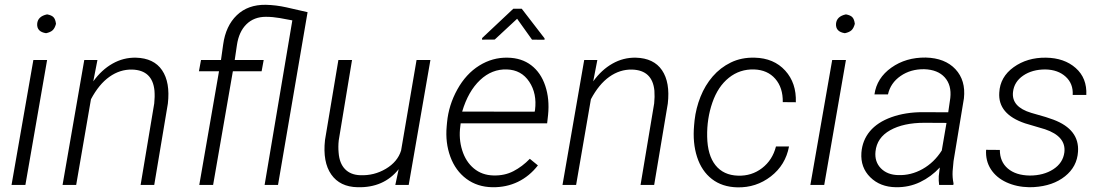

<svg xmlns="http://www.w3.org/2000/svg" viewBox="-20 -782 4661 812"><path d="M87.4 0H28.8L121.1 -528.3H179.2ZM137.2 -681.2Q139.6 -712.9 179.2 -721.2Q198.2 -717.8 206.3 -709.2Q214.4 -700.7 216.8 -681.2Q211.9 -662.6 202.6 -654.1Q193.4 -645.5 174.8 -641.6Q135.3 -647.5 137.2 -681.2Z M392.1 -528.3 374.5 -438Q409.7 -486.8 455.8 -512.9Q502 -539.1 554.7 -538.1Q630.9 -536.1 665.5 -484.9Q700.2 -433.6 689.9 -343.8L632.3 0H574.7L632.3 -344.7Q635.3 -372.6 633.3 -398.4Q625 -485.4 538.6 -487.8Q487.3 -488.8 442.9 -457.3Q398.4 -425.8 364.7 -362.3L302.2 0H244.6L336.4 -528.3Z M1216.3 -695.8 1163.6 -705.6Q1133.3 -710.9 1104.5 -710.9Q1054.2 -710.9 1022.2 -679.4Q990.2 -647.9 981.9 -590.8L972.7 -528.3H1095.2L1086.4 -480.5H964.8L881.3 0H822.8L906.2 -480.5H821.3L830.1 -528.3H914.6L923.8 -593.8Q934.6 -672.4 981.4 -717.5Q1028.3 -762.7 1104 -761.7Q1147.5 -760.7 1190.9 -751L1280.8 -730.5L1155.8 0H1099.1Z M1666 -66.4Q1603 12.7 1492.2 9.8Q1417.5 8.3 1380.9 -44.2Q1344.2 -96.7 1354.5 -189.9L1411.1 -528.3H1468.8L1412.6 -188.5Q1409.7 -162.1 1412.1 -136.2Q1415.5 -91.3 1439 -66.9Q1462.4 -42.5 1503.4 -41Q1562 -38.6 1611.8 -68.1Q1661.6 -97.7 1676.3 -145.5L1741.7 -528.3H1800.3L1708.5 0H1651.9Z M2062.5 9.8Q1999 8.8 1952.6 -25.6Q1906.2 -60.1 1884.5 -119.4Q1862.8 -178.7 1869.1 -247.6L1870.6 -264.2Q1877.4 -337.4 1914.1 -403.6Q1950.7 -469.7 2006.8 -504.6Q2063 -539.6 2127 -538.1Q2186 -537.1 2226.8 -505.9Q2267.6 -474.6 2286.1 -418.9Q2304.7 -363.3 2297.9 -295.9L2293.9 -260.3H1928.2L1926.8 -248.5Q1919.4 -195.3 1934.6 -146.7Q1949.7 -98.1 1984.1 -69.6Q2018.6 -41 2066.9 -40Q2113.8 -38.6 2151.4 -58.1Q2189 -77.6 2220.7 -110.4L2254.9 -82.5Q2219.2 -36.6 2170.2 -12.9Q2121.1 10.7 2062.5 9.8ZM2124 -488.3Q2060.5 -490.7 2010.3 -443.4Q1960 -396 1934.6 -310.1L2241.2 -309.6L2242.7 -316.9Q2251.5 -386.2 2218.3 -436.3Q2185.1 -486.3 2124 -488.3ZM2283.2 -619.6 2282.7 -613.8 2230 -614.3 2167 -702.6 2072.3 -614.7 2018.6 -614.3 2019 -621.1 2150.9 -745.1H2186.5Z M2506.3 -528.3 2488.8 -438Q2523.9 -486.8 2570.1 -512.9Q2616.2 -539.1 2668.9 -538.1Q2745.1 -536.1 2779.8 -484.9Q2814.5 -433.6 2804.2 -343.8L2746.6 0H2689L2746.6 -344.7Q2749.5 -372.6 2747.6 -398.4Q2739.3 -485.4 2652.8 -487.8Q2601.6 -488.8 2557.1 -457.3Q2512.7 -425.8 2479 -362.3L2416.5 0H2358.9L2450.7 -528.3Z M3101.1 -39.1Q3158.7 -37.1 3202.9 -71Q3247.1 -105 3261.7 -162.6H3316.9Q3302.2 -84 3240 -35.9Q3177.7 12.2 3098.1 10.3Q3034.2 8.8 2990.7 -24.9Q2947.3 -58.6 2928 -118.2Q2908.7 -177.7 2915.5 -252.4L2917.5 -273.4Q2923.3 -324.7 2942.6 -373Q2961.9 -421.4 2994.1 -458.7Q3026.4 -496.1 3071 -517.8Q3115.7 -539.6 3171.9 -538.1Q3252.9 -536.1 3300.8 -483.4Q3348.6 -430.7 3345.7 -349.6L3290.5 -350.1Q3291.5 -411.1 3258.8 -448.7Q3226.1 -486.3 3169.4 -488.3Q3108.9 -490.2 3062.5 -453.1Q3016.1 -416 2992.7 -348.1Q2969.2 -280.3 2970.7 -204.1Q2972.2 -125.5 3005.9 -83.3Q3039.6 -41 3101.1 -39.1Z M3465.8 0H3407.2L3499.5 -528.3H3557.6ZM3515.6 -681.2Q3518.1 -712.9 3557.6 -721.2Q3576.7 -717.8 3584.7 -709.2Q3592.8 -700.7 3595.2 -681.2Q3590.3 -662.6 3581.1 -654.1Q3571.8 -645.5 3553.2 -641.6Q3513.7 -647.5 3515.6 -681.2Z M3951.7 0Q3949.2 -18.6 3950.2 -37.1L3954.6 -73.7Q3918 -34.2 3870.8 -11.7Q3823.7 10.7 3769 9.8Q3702.1 8.8 3660.4 -32.5Q3618.7 -73.7 3623 -136.2Q3627 -188.5 3658.9 -226.8Q3690.9 -265.1 3750 -286.4Q3809.1 -307.6 3882.3 -307.6L3990.2 -307.1L3999 -367.7Q4004.9 -421.9 3975.6 -454.6Q3946.3 -487.3 3889.2 -489.3Q3831.5 -490.2 3788.8 -460.7Q3746.1 -431.2 3735.4 -382.8H3678.2Q3688 -452.1 3749.5 -495.8Q3811 -539.6 3895 -538.6Q3976.6 -536.6 4020.8 -489.3Q4064.9 -441.9 4056.6 -366.2L4012.7 -100.6L4008.8 -58.1Q4007.3 -31.7 4012.7 -5.9L4011.7 0ZM3778.8 -41.5Q3832.5 -39.6 3881.6 -67.1Q3930.7 -94.7 3962.9 -145.5L3982.9 -262.2L3889.6 -262.7Q3800.8 -262.7 3744.6 -231.2Q3688.5 -199.7 3682.6 -141.1Q3678.2 -98.1 3705.3 -70.3Q3732.4 -42.5 3778.8 -41.5Z M4481.4 -137.7Q4489.3 -205.1 4399.4 -235.4L4315.4 -260.3Q4199.7 -299.3 4206.1 -390.6Q4209.5 -456.5 4266.8 -497.8Q4324.2 -539.1 4403.3 -538.1Q4481 -537.1 4529.3 -494.4Q4577.6 -451.7 4574.2 -380.4H4516.6Q4519.5 -427.7 4487.1 -457.5Q4454.6 -487.3 4400.9 -488.3Q4345.2 -488.3 4307.1 -462.2Q4269 -436 4264.2 -393.1Q4256.8 -330.1 4341.3 -304.7L4402.3 -287.1L4435.1 -275.9Q4545.4 -234.4 4539.1 -140.6Q4535.2 -77.1 4484.1 -36.4Q4433.1 4.4 4352.5 9.3L4332.5 9.8Q4279.3 8.8 4236.3 -11Q4193.4 -30.8 4170.4 -66.4Q4147.5 -102.1 4150.4 -148.4L4208.5 -147.9Q4208.5 -98.1 4242.2 -69.3Q4275.9 -40.5 4335 -39.6Q4393.6 -39.6 4434.6 -66.2Q4475.6 -92.8 4481.4 -137.7Z"/></svg>

Font: RobotoInd Light
Style: Italic
Weight: 300
Italic angle: -12°
Designer: Google
Version: Version 2.001151; 2014